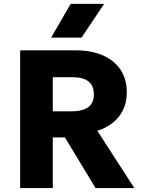

<svg xmlns="http://www.w3.org/2000/svg" viewBox="-20 -956 727 976"><path d="M82.4 0V-700H366.4Q444.6 -700 502.8 -674.6Q560.9 -649.2 592.8 -601.4Q624.6 -553.5 624.6 -486.2Q624.6 -434.8 604.9 -395.7Q585.2 -356.6 551.3 -330.4Q517.4 -304.2 474.6 -291.5L662.9 0H465.9L309.9 -257.5H248.4V0ZM248.4 -390.2H346.4Q398.4 -390.2 427.8 -410.8Q457.1 -431.4 457.1 -475.8Q457.1 -521.1 429.3 -542.3Q401.5 -563.5 350.1 -563.5H248.4ZM239.9 -764.8 339.4 -936.5H509.6L394.4 -764.8Z"/></svg>

Font: Geologica Thin
Style: Regular
Weight: 100
Version: Version 1.010;gftools[0.9.28]